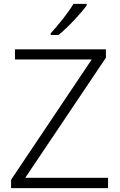

<svg xmlns="http://www.w3.org/2000/svg" viewBox="-20 -968 615 988"><path d="M426 -940V-948H358C332 -904 278 -836 241 -797V-788H281C331 -828 396 -899 426 -940ZM536 0V-53H110L525 -671V-714H57V-662H452L37 -43V0Z"/></svg>

Font: Noto Sans Kannada Light
Style: Regular
Weight: 300
Designer: Jelle Bosma - Monotype Design Team
Foundry: Monotype Imaging Inc.
Version: Version 2.005